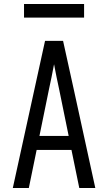

<svg xmlns="http://www.w3.org/2000/svg" viewBox="-20 -939 540 959"><path d="M44 0 205 -735H295L349 -490L456 0H376L337 -190H163L124 0ZM323 -260 276 -490Q269 -522 262.5 -554Q256 -586 250 -618Q244 -586 237.5 -554Q231 -522 224 -490L177 -260ZM100 -851V-919H400V-851Z"/></svg>

Font: Iosevka NFM
Style: Regular
Weight: 400
Monospace: yes
Designer: Belleve Invis
Foundry: Belleve Invis
Version: Version 29.0.4; ttfautohint (v1.8.4);Nerd Fonts 3.3.0